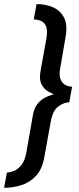

<svg xmlns="http://www.w3.org/2000/svg" viewBox="-72 -726 376 916"><path d="M-52.5 170 -39 97Q-25 97 -6 89.8Q13 82.5 30 61.5Q47 40.5 54 0L85 -177Q90.5 -208.5 104.8 -227.5Q119 -246.5 135.5 -256.2Q152 -266 166 -270.2Q180 -274.5 185.5 -276.5Q185 -276.5 183.5 -277Q176 -279.5 158 -289.5Q140 -299.5 127 -322Q114 -344.5 121 -385L149.5 -543.5Q156.5 -585.5 146.2 -604.2Q136 -623 119 -628.2Q102 -633.5 89 -633.5L102.5 -706.5Q145.5 -706.5 180.8 -691.2Q216 -676 233.5 -641.8Q251 -607.5 241 -550L215 -399.5Q209 -366.5 217 -347.5Q225 -328.5 240.2 -320.5Q255.5 -312.5 272 -312.5L258.5 -238Q233 -238 205.8 -217.8Q178.5 -197.5 169.5 -142.5L140 21Q130 80.5 100 112.8Q70 145 29.5 157.5Q-11 170 -52.5 170Z"/></svg>

Font: Anybody Medium
Style: Italic
Weight: 500
Italic angle: -10°
Designer: Tyler Finck
Foundry: Etcetera Type Company
Version: Version 1.010; ttfautohint (v1.8.3) -l 8 -r 50 -G 200 -x 14 